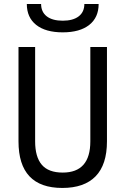

<svg xmlns="http://www.w3.org/2000/svg" viewBox="-20 -928 626 958"><path d="M291 9.8Q72.3 9.8 72.3 -222.7V-693.4H155.3V-222.7Q155.3 -145 188.5 -106Q221.7 -66.9 293 -66.9Q430.7 -66.9 430.7 -222.7V-693.4H513.7V-222.7Q513.7 -106.4 457 -48.3Q400.4 9.8 291 9.8ZM293 -766.6Q207.5 -766.6 160.6 -803.7Q113.8 -840.8 113.8 -908.2H185.1Q185.1 -868.2 213.4 -846.4Q241.7 -824.7 293 -824.7Q344.2 -824.7 372.6 -846.4Q400.9 -868.2 400.9 -908.2H472.2Q472.2 -840.8 425.3 -803.7Q378.4 -766.6 293 -766.6Z"/></svg>

Font: CaskaydiaMono NF SemiLight
Style: Regular
Weight: 350
Designer: Aaron Bell
Foundry: Saja Typeworks
Version: Version 2111.001; ttfautohint (v1.8.4);Nerd Fonts 3.1.1